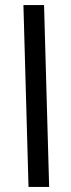

<svg xmlns="http://www.w3.org/2000/svg" viewBox="-20 -734 278 754"><path d="M92 0 72 -714H153L173 0Z"/></svg>

Font: Farlight84_Sys_V01
Style: Regular
Weight: 400
Designer: Ryoko NISHIZUKA  (kana, bopomofo & ideographs); Paul D. Hunt (Latin, Greek & Cyrillic); Sandoll Communications , Soo-you
Foundry: Adobe
Version: Version 2.004;October 29, 2024;FontCreator 14.0.0.2814 64-bi